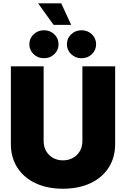

<svg xmlns="http://www.w3.org/2000/svg" viewBox="-20 -1127 759 1156"><path d="M358.9 9.3Q265.1 9.3 194.6 -23.7Q124 -56.6 84.7 -117.4Q45.4 -178.2 45.4 -261.2V-727.5H242.7V-277.8Q242.7 -243.7 257.8 -217.5Q272.9 -191.4 299.1 -176.5Q325.2 -161.6 358.9 -161.6Q393.1 -161.6 419.4 -176.5Q445.8 -191.4 460.9 -217.5Q476.1 -243.7 476.1 -277.8V-727.5H673.3V-261.2Q673.3 -178.2 634 -117.4Q594.7 -56.6 523.9 -23.7Q453.1 9.3 358.9 9.3ZM470.7 -776.4Q434.1 -776.4 408.4 -801Q382.8 -825.7 382.8 -860.4Q382.8 -896 408.4 -920.4Q434.1 -944.8 470.7 -944.8Q507.8 -944.8 533.2 -920.4Q558.6 -896 558.6 -860.4Q558.6 -825.2 533.2 -800.8Q507.8 -776.4 470.7 -776.4ZM244.6 -776.4Q207.5 -776.4 182.1 -801Q156.7 -825.7 156.7 -860.4Q156.7 -896 182.4 -920.4Q208 -944.8 244.6 -944.8Q281.7 -944.8 307.1 -920.4Q332.5 -896 332.5 -860.4Q332.5 -825.2 307.1 -800.8Q281.7 -776.4 244.6 -776.4ZM302.7 -977.1 209.5 -1106.9H348.6L408.7 -977.1Z"/></svg>

Font: Inter 17pt Black
Style: Regular
Weight: 900
Version: Version 4.001;git-66647c0bb